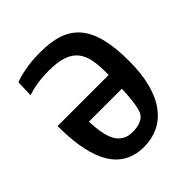

<svg xmlns="http://www.w3.org/2000/svg" viewBox="-203 -879 1027 1027"><g transform="rotate(-45 310.0 -366.0)"><path d="M300 9.5C458 9.5 568 -114 568 -370.5C568 -653 470 -742 264.5 -742C174.5 -742 111.5 -726.5 68.5 -711L65.5 -616C104.5 -629 157 -640 228.5 -640C410.5 -640 437.5 -554 437.5 -414V-397H51C51 -192 96 9.5 300 9.5ZM186 -295H435.5C429.5 -156.5 412.5 -130 400 -118C385 -102.5 358 -90 313 -90C216 -90 190.5 -174 186 -295Z"/></g></svg>

Font: Monaspace Argon SemiBold
Style: Regular
Weight: 600
Designer: Riley Cran & the Lettermatic Team
Foundry: Lettermatic
Version: Version 1.000 (Monaspace Argon)